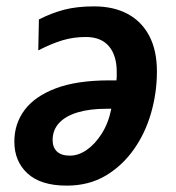

<svg xmlns="http://www.w3.org/2000/svg" viewBox="-20 -572 551 602"><path d="M189 10Q108 10 66.5 -28Q25 -66 25 -128Q25 -184 57 -227Q89 -270 155 -295Q221 -320 323 -320H345Q346 -327 346 -333.5Q346 -340 346 -347Q346 -398 321.5 -427Q297 -456 249 -456Q211 -456 177 -446Q143 -436 100 -414L102 -511Q141 -531 181 -541.5Q221 -552 275 -552Q336 -552 380 -528.5Q424 -505 448 -459.5Q472 -414 472 -348Q472 -281 453.5 -217Q435 -153 398.5 -102Q362 -51 310 -20.5Q258 10 189 10ZM199 -84Q226 -84 252 -102Q278 -120 299 -153Q320 -186 329 -231H314Q261 -231 223 -219.5Q185 -208 165 -186Q145 -164 145 -133Q145 -110 158.5 -97Q172 -84 199 -84Z"/></svg>

Font: Noto Sans Display SemiBold
Style: Italic
Weight: 600
Italic angle: -12°
Designer: Monotype Design Team
Foundry: Monotype Imaging Inc.
Version: Version 2.003